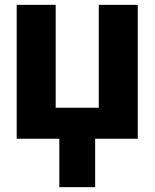

<svg xmlns="http://www.w3.org/2000/svg" viewBox="-20 -573 640 793"><path d="M549 0V-553H388V-128H210V-553H49V0H225V200H373V0Z"/></svg>

Font: Noto Sans Mono UI ExtraBold
Style: Regular
Weight: 800
Designer: Monotype Design team
Foundry: Monotype Imaging Inc.
Version: 1.000